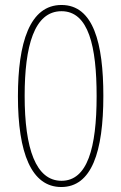

<svg xmlns="http://www.w3.org/2000/svg" viewBox="-20 -744 487 771"><path d="M395 -359C395 -571 355 -724 227 -724C99 -724 52 -572 52 -357C52 -130 106 7 226 7C348 7 395 -134 395 -359ZM79 -359C79 -558 117 -699 227 -699C336 -699 368 -557 368 -358C368 -150 331 -18 227 -18C124 -18 79 -147 79 -359Z"/></svg>

Font: Noto Sans Myanmar UI Condensed Thin
Style: Regular
Weight: 100
Width: 3
Designer: Monotype Design Team
Foundry: Monotype Imaging Inc.
Version: Version 2.103